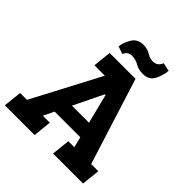

<svg xmlns="http://www.w3.org/2000/svg" viewBox="-240 -977 1123 1123"><g transform="rotate(45 321.5 -415.5)"><path d="M257 -698 210 -714Q211 -742 233.5 -783Q256 -824 306 -824Q339 -824 364.5 -808.5Q390 -793 415 -793Q429 -793 443 -801Q457 -809 466 -831L518 -820Q514 -776 493.5 -738Q473 -700 423 -700Q387 -700 361.5 -715.5Q336 -731 302 -731Q270 -731 257 -698ZM-5 -114H52L274 -536H188L200 -650H414L583 -114H642L630 0H382L394 -114H444L427 -180H215L183 -114H241L229 0H-17ZM351 -459 262 -276H403L357 -459Z"/></g></svg>

Font: Zilla Slab
Style: Bold Italic
Weight: 700
Italic angle: -6°
Designer: Typotheque.com
Foundry: Typotheque type foundry
Version: Version 1.1; 2017; ttfautohint (v1.6)